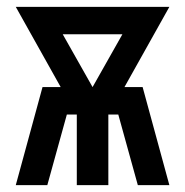

<svg xmlns="http://www.w3.org/2000/svg" viewBox="-20 -540 540 560"><path d="M26 0 104 -286H157L26 -520H474L343 -286H396L474 0H382L325 -206H296V0H204V-206H175L118 0ZM250 -286 337 -440H163Z"/></svg>

Font: Iosevka Fixed
Style: Bold
Weight: 700
Monospace: yes
Designer: Belleve Invis
Foundry: Belleve Invis
Version: Version 32.3.0